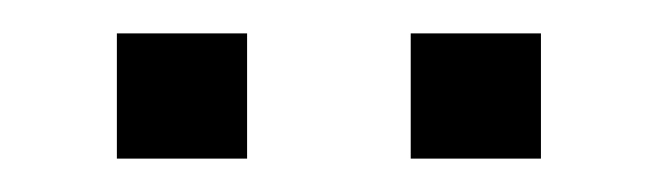

<svg xmlns="http://www.w3.org/2000/svg" viewBox="-20 -656 394 115"><path d="M226 -561V-636H304V-561ZM50 -561V-636H128V-561Z"/></svg>

Font: Kanit Light
Style: Regular
Weight: 300
Designer: Katatrad Team
Foundry: CadsonDemak
Version: Version 2.000; ttfautohint (v1.8.3)